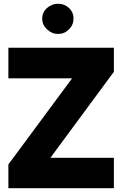

<svg xmlns="http://www.w3.org/2000/svg" viewBox="-20 -986 640 1006"><path d="M357.9 -575.7 23.9 -124.5V0H576.7V-159.2H244.1L576.7 -609.9V-735.8H23.9V-575.7ZM201.2 -888.7C201.2 -866.7 209.5 -848.1 226.6 -832C243.7 -815.9 262.7 -808.1 284.7 -808.1C306.6 -808.1 325.2 -815.9 341.3 -832C357.4 -848.1 365.2 -866.7 365.2 -888.7C365.2 -910.6 357.4 -929.2 341.3 -944.3C325.2 -959 306.6 -966.3 284.7 -966.3C262.7 -966.3 243.7 -959 226.6 -944.3C209.5 -929.2 201.2 -910.6 201.2 -888.7Z"/></svg>

Font: Estedad Black
Style: Regular
Weight: 900
Designer: Amin Abedi
Version: Version 7.3